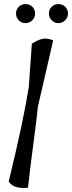

<svg xmlns="http://www.w3.org/2000/svg" viewBox="-20 -925 355 946"><path d="M137 -710Q178 -735 200 -735Q222 -735 242 -726L167 -401Q162 -350 144 -213.5Q126 -77 118 0Q45 7 23 -31Q96 -331 122 -497ZM72.5 -891.5Q86 -905 106 -905Q126 -905 139.5 -891.5Q153 -878 153 -858.5Q153 -839 139 -825Q125 -811 105.5 -811Q86 -811 72.5 -825Q59 -839 59 -858.5Q59 -878 72.5 -891.5ZM234.5 -891.5Q248 -905 268 -905Q288 -905 301.5 -891.5Q315 -878 315 -858.5Q315 -839 301 -825Q287 -811 267.5 -811Q248 -811 234.5 -825Q221 -839 221 -858.5Q221 -878 234.5 -891.5Z"/></svg>

Font: Tillana
Style: Regular
Weight: 400
Designer: Lipi Raval (Devanagari, Latin), Jonny Pinhorn (Latin)
Foundry: Indian Type Foundry
Version: Version 2.003;PS 1.0;hotconv 1.0.79;makeotf.lib2.5.61930; tt